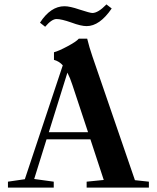

<svg xmlns="http://www.w3.org/2000/svg" viewBox="-20 -852 712 872"><path d="M373.5 -733.4Q347.7 -733.4 304.7 -749.5Q258.8 -765.6 236.8 -765.6Q214.8 -765.6 185.1 -730.5L161.6 -749Q210 -823.7 272.9 -823.7Q297.4 -823.7 341.3 -808.6Q389.2 -793 399.4 -793Q425.8 -793 463.4 -832L487.3 -813.5Q432.6 -733.4 373.5 -733.4ZM16.1 0V-26.9L92.8 -38.1L265.1 -555.2Q249 -573.7 225.1 -580.1V-614.7Q246.1 -620.1 286.4 -641.6Q326.7 -663.1 337.9 -676.3H376Q385.3 -637.7 399.4 -596.7L592.8 -33.7L656.2 -26.9V0H373.5V-26.9L451.2 -34.7L390.6 -219.2H191.4L135.3 -39.1L224.1 -26.9V0ZM308.6 -466.8Q298.8 -497.6 286.1 -522L201.7 -251.5H379.9Z"/></svg>

Font: Elstob 14pt SemiBold
Style: Regular
Weight: 600
Designer: Peter S. Baker
Version: Version 1.015